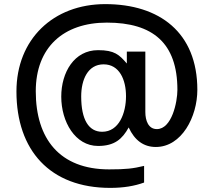

<svg xmlns="http://www.w3.org/2000/svg" viewBox="-20 -736 1040 934"><path d="M477 -95C412 -95 375 -153 375 -267C375 -348 407 -423 484 -423C561 -423 593 -348 593 -268C593 -186 559 -95 477 -95ZM681 71C627 84 593 88 511 88C270 88 154 -61 154 -292C154 -505 288 -626 500 -626C723 -626 843 -527 843 -299C843 -240 816 -108 743 -108C702 -108 687 -149 687 -191V-485H597V-427C560 -470 537 -492 457 -492C341 -492 278 -384 278 -266C278 -143 346 -26 457 -26C538 -26 575 -60 606 -116C635 -53 679 -21 738 -21C864 -21 940 -168 940 -299C940 -578 756 -716 492 -716C239 -716 60 -545 60 -291C60 -5 223 178 516 178C581 178 634 169 681 152Z"/></svg>

Font: Perun
Style: Regular
Weight: 400
Foundry: Copyright (c) Stefan Peev, Context Ltd, 2016
Version: Version 1.089